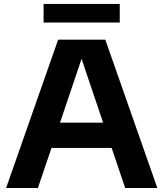

<svg xmlns="http://www.w3.org/2000/svg" viewBox="-20 -938 816 958"><path d="M10.5 0 270 -740H505.5L765 0H604.5L537 -200H237L169 0ZM279.5 -326H494.5L387 -644.5ZM197.5 -825.5V-918.5H577.5V-825.5Z"/></svg>

Font: Encode Sans Semi Expanded
Style: Bold
Weight: 700
Width: 6
Designer: Multiple Designers
Foundry: Impallari Type
Version: Version 3.000; ttfautohint (v1.8.3) -l 8 -r 50 -G 200 -x 14 